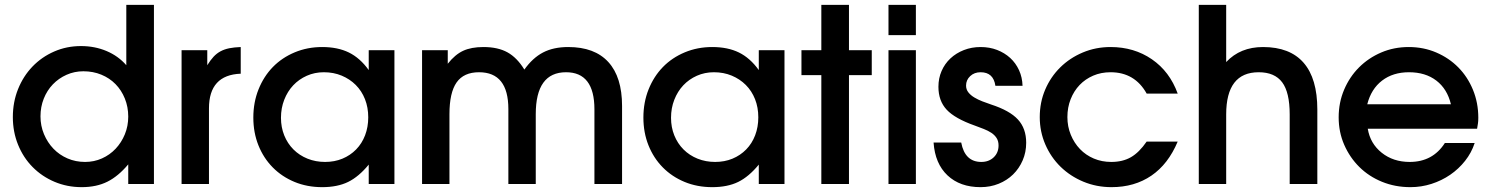

<svg xmlns="http://www.w3.org/2000/svg" viewBox="-20 -759 6148 792"><path d="M33 -276Q33 -338 54.5 -391.5Q76 -445 114 -484.5Q152 -524 203.5 -546.5Q255 -569 314 -569Q371 -569 419.5 -548.5Q468 -528 501 -490V-739H615V0H509V-81Q468 -32 423 -9.5Q378 13 317 13Q257 13 205 -9Q153 -31 114.5 -70Q76 -109 54.5 -162Q33 -215 33 -276ZM147 -279Q147 -240 161.5 -205.5Q176 -171 200.5 -145.5Q225 -120 258.5 -105.5Q292 -91 331 -91Q368 -91 400.5 -105.5Q433 -120 457 -145.5Q481 -171 495 -205Q509 -239 509 -278Q509 -318 495 -352.5Q481 -387 456.5 -412Q432 -437 398 -451Q364 -465 324 -465Q287 -465 254.5 -450.5Q222 -436 198 -411Q174 -386 160.5 -352Q147 -318 147 -279Z M729 -552H835V-490Q848 -511 861 -525Q874 -539 890 -547.5Q906 -556 926 -560Q946 -564 973 -565V-455Q842 -450 842 -312V0H729Z M1025 -274Q1025 -337 1046.5 -390.5Q1068 -444 1105.5 -482.5Q1143 -521 1195.5 -543Q1248 -565 1309 -565Q1373 -565 1419 -542.5Q1465 -520 1501 -470V-552H1607V0H1501V-80Q1460 -30 1416 -8.5Q1372 13 1309 13Q1247 13 1195 -8.5Q1143 -30 1105 -68.5Q1067 -107 1046 -159.5Q1025 -212 1025 -274ZM1139 -273Q1139 -234 1152.5 -200.5Q1166 -167 1190.5 -142.5Q1215 -118 1248.5 -104.5Q1282 -91 1321 -91Q1360 -91 1392.5 -104.5Q1425 -118 1449 -142.5Q1473 -167 1486 -201Q1499 -235 1499 -275Q1499 -316 1485.5 -350Q1472 -384 1447.5 -408.5Q1423 -433 1389.5 -447Q1356 -461 1316 -461Q1278 -461 1245.5 -446.5Q1213 -432 1189.5 -407Q1166 -382 1152.5 -347.5Q1139 -313 1139 -273Z M1721 -552H1827V-496Q1857 -534 1890.5 -549.5Q1924 -565 1974 -565Q2034 -565 2073.5 -543Q2113 -521 2143 -472Q2177 -520 2220 -542.5Q2263 -565 2324 -565Q2433 -565 2489.5 -503Q2546 -441 2546 -322V0H2432V-308Q2432 -461 2315 -461Q2190 -461 2190 -288V0H2077V-309Q2077 -461 1956 -461Q1893 -461 1863.5 -419Q1834 -377 1834 -288V0H1721Z M2634 -274Q2634 -337 2655.5 -390.5Q2677 -444 2714.5 -482.5Q2752 -521 2804.5 -543Q2857 -565 2918 -565Q2982 -565 3028 -542.5Q3074 -520 3110 -470V-552H3216V0H3110V-80Q3069 -30 3025 -8.5Q2981 13 2918 13Q2856 13 2804 -8.5Q2752 -30 2714 -68.5Q2676 -107 2655 -159.5Q2634 -212 2634 -274ZM2748 -273Q2748 -234 2761.5 -200.5Q2775 -167 2799.5 -142.5Q2824 -118 2857.5 -104.5Q2891 -91 2930 -91Q2969 -91 3001.5 -104.5Q3034 -118 3058 -142.5Q3082 -167 3095 -201Q3108 -235 3108 -275Q3108 -316 3094.5 -350Q3081 -384 3056.5 -408.5Q3032 -433 2998.5 -447Q2965 -461 2925 -461Q2887 -461 2854.5 -446.5Q2822 -432 2798.5 -407Q2775 -382 2761.5 -347.5Q2748 -313 2748 -273Z M3368 -449H3286V-552H3368V-739H3482V-552H3576V-449H3482V0H3368Z M3645 -552H3758V0H3645ZM3645 -739H3758V-614H3645Z M3945 -171Q3960 -91 4028 -91Q4059 -91 4079 -110Q4099 -129 4099 -159Q4099 -177 4091 -189.5Q4083 -202 4069.5 -211Q4056 -220 4038 -227Q4020 -234 4001 -241Q3919 -270 3885 -306.5Q3851 -343 3851 -401Q3851 -436 3864 -466Q3877 -496 3900.5 -518Q3924 -540 3956 -552.5Q3988 -565 4025 -565Q4062 -565 4093 -553Q4124 -541 4147 -520Q4170 -499 4183.5 -469.5Q4197 -440 4198 -405H4086Q4078 -461 4025 -461Q3999 -461 3982 -445Q3965 -429 3965 -406Q3965 -390 3974.5 -378Q3984 -366 3999 -357Q4014 -348 4032 -341Q4050 -334 4068 -328Q4145 -303 4179 -266Q4213 -229 4213 -170Q4213 -131 4198.5 -97.5Q4184 -64 4159 -39.5Q4134 -15 4099.5 -1Q4065 13 4025 13Q3940 13 3888.5 -35.5Q3837 -84 3831 -171Z M4838 -175Q4799 -82 4729.5 -34.5Q4660 13 4565 13Q4503 13 4449 -9.5Q4395 -32 4355 -71Q4315 -110 4292 -163Q4269 -216 4269 -276Q4269 -337 4291.5 -389.5Q4314 -442 4353.5 -481Q4393 -520 4446.5 -542.5Q4500 -565 4561 -565Q4658 -565 4731.5 -514.5Q4805 -464 4838 -373H4710Q4661 -461 4561 -461Q4522 -461 4489.5 -447Q4457 -433 4433.5 -408.5Q4410 -384 4396.5 -350Q4383 -316 4383 -276Q4383 -237 4397 -203Q4411 -169 4435 -144Q4459 -119 4492 -105Q4525 -91 4564 -91Q4611 -91 4645 -110.5Q4679 -130 4710 -175Z M4925 -739H5038V-503Q5096 -565 5190 -565Q5301 -565 5357.5 -500Q5414 -435 5414 -307V0H5300V-287Q5300 -378 5269 -419.5Q5238 -461 5172 -461Q5038 -461 5038 -287V0H4925Z M6063 -169Q6050 -129 6023.5 -95.5Q5997 -62 5962 -38Q5927 -14 5885 -0.5Q5843 13 5798 13Q5735 13 5681 -9Q5627 -31 5587.5 -70Q5548 -109 5525 -161.5Q5502 -214 5502 -275Q5502 -336 5524.5 -389Q5547 -442 5586 -481Q5625 -520 5677.5 -542.5Q5730 -565 5791 -565Q5852 -565 5904.5 -542.5Q5957 -520 5995.5 -481Q6034 -442 6056 -388.5Q6078 -335 6078 -273Q6078 -259 6076.5 -249.5Q6075 -240 6073 -228H5622Q5632 -167 5679.5 -129Q5727 -91 5795 -91Q5890 -91 5940 -169ZM5965 -329Q5950 -392 5905 -426.5Q5860 -461 5792 -461Q5726 -461 5681 -426.5Q5636 -392 5620 -329Z"/></svg>

Font: Involve SemiBold
Style: Regular
Weight: 600
Designer: Stefan Peev
Foundry: Context Ltd.
Version: Version 1.001